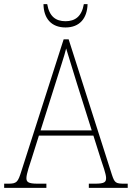

<svg xmlns="http://www.w3.org/2000/svg" viewBox="-23 -903 634 923"><path d="M292 -771C360 -771 396 -815 398 -883H380C370 -824 338 -801 292 -801C245 -801 214 -824 204 -883H186C187 -814 224 -771 292 -771ZM-3 0H200V-20H158C111 -20 104 -29 104 -47C104 -67 122 -119 129 -140L164 -251H426L463 -134C470 -113 487 -66 487 -48C487 -28 481 -20 433 -20H404V0H591V-20H575C533 -20 528 -24 515 -63L307 -714H283L80 -81C63 -27 58 -20 16 -20H-3ZM172 -276 247 -513C262 -563 288 -638 295 -670C307 -631 328 -563 347 -501L418 -276Z"/></svg>

Font: Noto Serif Myanmar SemiCondensed Thin
Style: Regular
Weight: 100
Width: 4
Designer: Ben Mitchell and the Monotype Design Team
Foundry: Monotype Imaging Inc.
Version: Version 2.106